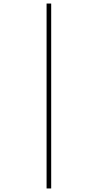

<svg xmlns="http://www.w3.org/2000/svg" viewBox="-20 -820 552 1084"><path d="M243 244H269V-800H243Z"/></svg>

Font: Noto Sans Malayalam Thin
Style: Regular
Weight: 100
Designer: Jelle Bosma - Monotype Design Team
Foundry: Monotype Imaging Inc.
Version: Version 2.104